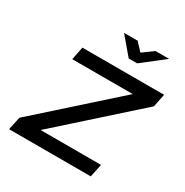

<svg xmlns="http://www.w3.org/2000/svg" viewBox="-196 -1040 1157 1199"><g transform="rotate(30 382.5 -440.0)"><path d="M765 -670H176L157 -576H593L54 -94L34 0H623L643 -94H207L746 -576ZM355 -880 460 -756H521L680 -880H582L505 -824L453 -880Z"/></g></svg>

Font: LT Wave Medium
Style: Italic
Weight: 500
Designer: Daniel Lyons
Version: Version 2.5 (Glyphs App)